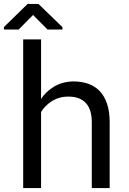

<svg xmlns="http://www.w3.org/2000/svg" viewBox="-32 -949 652 969"><path d="M175.3 -449.7V-750H85V0H175.3V-383.8Q185.1 -399.4 197.5 -412.4Q210 -425.3 224.6 -435.1Q243.2 -447.8 265.1 -454.6Q287.1 -461.4 311.5 -461.4Q341.3 -461.9 364.3 -453.4Q387.2 -444.8 402.3 -427.7Q416.5 -412.1 423.8 -388.4Q431.2 -364.7 431.2 -333.5V0H521.5V-332.5Q521.5 -385.7 508.5 -424.6Q495.6 -463.4 471.7 -488.8Q447.8 -514.2 413.8 -526.1Q379.9 -538.1 338.4 -538.1Q306.6 -537.6 278.6 -528.8Q250.5 -520 227.1 -502.9Q212.4 -492.7 199.2 -479.2Q186 -465.8 175.3 -449.7ZM283.2 -812 162.1 -929.2H107.4L-12.2 -812.5V-799.8H62L134.8 -873.5L208 -799.8H283.2Z"/></svg>

Font: RobotoMono Nerd Font
Style: Regular
Weight: 400
Monospace: yes
Designer: Google
Version: Version 3.000;Nerd Fonts 3.2.1